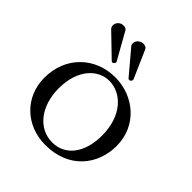

<svg xmlns="http://www.w3.org/2000/svg" viewBox="-192 -811 946 946"><g transform="rotate(45 281.5 -337.5)"><path d="M107 -671C98 -664 93 -653 93 -643C93 -637 95 -630 100 -624L214 -514C216 -512 218 -511 221 -511C223 -511 226 -513 229 -515C232 -517 234 -521 234 -525C234 -526 234 -528 233 -529L155 -668C150 -677 143 -679 131 -679C122 -679 115 -677 107 -671ZM242 -678C232 -673 225 -661 225 -649C225 -644 226 -638 231 -633L333 -512C335 -510 337 -509 340 -509C343 -509 345 -510 348 -511C351 -514 354 -518 354 -522V-525L290 -671C286 -680 279 -684 267 -685H263C256 -685 249 -683 242 -678ZM274 -437C363 -437 440 -355 440 -221C440 -98 379 -23 290 -23C193 -23 124 -111 124 -234C124 -369 199 -437 274 -437ZM527 -235C527 -377 413 -470 283 -470C144 -470 37 -369 37 -222C37 -86 140 10 275 10C439 10 527 -105 527 -235Z"/></g></svg>

Font: Linux Libertine O C
Style: Regular
Weight: 400
Designer: Philipp H. Poll
Foundry: Philipp H. Poll
Version: Version 4.0.3